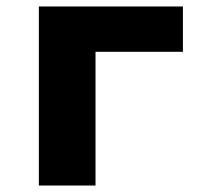

<svg xmlns="http://www.w3.org/2000/svg" viewBox="-20 -573 640 593"><path d="M100 0V-553H545V-413H275V0Z"/></svg>

Font: Noto Sans Mono Black
Style: Regular
Weight: 900
Designer: Monotype Design Team
Foundry: Monotype Imaging Inc.
Version: Version 2.014